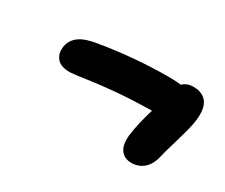

<svg xmlns="http://www.w3.org/2000/svg" viewBox="-71 -734 842 719"><g transform="rotate(30 350.0 -374.5)"><path d="M169.9 -372.1Q128.4 -370.6 110.6 -391.8Q92.8 -413.1 99.1 -445.8Q104.5 -474.1 129.9 -492.2Q155.3 -510.3 209 -518.1Q356 -542 500 -542Q528.3 -542 550.8 -539.1Q567.9 -556.2 596.2 -556.2Q640.1 -556.2 658.2 -525.9Q676.3 -495.6 664.1 -433.1Q658.7 -405.3 640.6 -344.7Q622.6 -284.2 620.1 -271Q611.8 -232.4 589.6 -212.6Q567.4 -192.9 536.1 -192.9Q505.9 -192.9 489.7 -214.4Q473.6 -235.8 478 -278.8Q484.4 -330.1 505.9 -400.9Q417.5 -399.4 349.9 -393.3Q282.2 -387.2 237.1 -380.4Q191.9 -373.5 169.9 -372.1Z"/></g></svg>

Font: Shantell Sans Bouncy
Style: Bold Italic
Weight: 700
Italic angle: -11.31°
Designer: Stephen Nixon, Anya Danilova, Shantell Martin
Foundry: Arrow Type
Version: Version 1.006;[9816181b4]